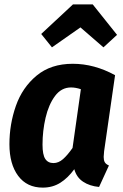

<svg xmlns="http://www.w3.org/2000/svg" viewBox="-20 -839 562 876"><path d="M505 -496 455 -149Q453 -129 453 -123Q453 -108 458 -99Q463 -90 477 -84L432 14Q389 10 359 -10Q329 -30 319 -67Q290 -27 255 -5Q220 17 175 17Q103 17 63 -36.5Q23 -90 23 -181Q23 -272 52.5 -356Q82 -440 147 -494Q212 -548 312 -548Q410 -548 505 -496ZM174 -179Q174 -133 186.5 -114Q199 -95 224 -95Q247 -95 267.5 -113Q288 -131 311 -164L349 -432Q325 -440 304 -440Q260 -440 231 -401Q202 -362 188 -302Q174 -242 174 -179ZM217 -623 168 -684 313 -819H403L514 -680L452 -623L347 -714Z"/></svg>

Font: Fira Sans Condensed
Style: Bold Italic
Weight: 700
Width: 3
Italic angle: -8°
Designer: Carrois Corporate & Edenspiekermann AG
Foundry: Carrois Corporate GbR & Edenspiekermann AG
Version: Version 4.203